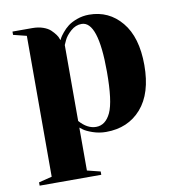

<svg xmlns="http://www.w3.org/2000/svg" viewBox="-81 -587 786 859"><g transform="rotate(-10 312.5 -157.5)"><path d="M250 -400V-55Q285 -15 325 -15Q368 -15 391.5 -65Q415 -115 415 -250Q415 -480 340 -480Q313 -480 290.5 -460Q268 -440 259 -420ZM90 170V-470L30 -485V-500H120Q147 -500 168.5 -492.5Q190 -485 202 -473.5Q214 -462 222 -451Q230 -440 232 -432L235 -425Q237 -429 240 -435Q243 -441 255.5 -456.5Q268 -472 283.5 -484Q299 -496 325 -505.5Q351 -515 380 -515Q470 -515 527.5 -446Q585 -377 585 -250Q585 -122 525 -53.5Q465 15 365 15Q334 15 305 5Q276 -5 263 -15L250 -25V170L310 185V200H30V185Z"/></g></svg>

Font: Yeseva One
Style: Regular
Weight: 400
Designer: Jovanny Lemonad
Foundry: Jovanny Lemonad
Version: Version 2.000